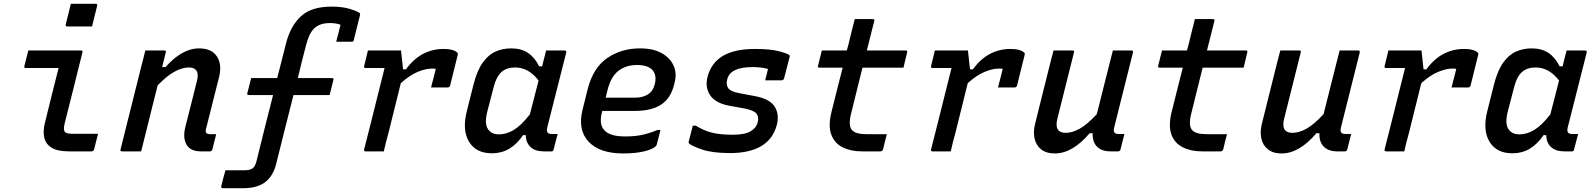

<svg xmlns="http://www.w3.org/2000/svg" viewBox="-20 -801 8440 1016"><path d="M130 -534H408Q419 -534 416 -523Q392 -428 369 -334Q346 -240 321 -143Q314 -113 324 -102Q329 -98 337.5 -95.5Q346 -93 362 -93H499Q494 -73 488.5 -52.5Q483 -32 478 -11Q475 0 464 0H345Q283 0 252 -20Q221 -40 214 -74Q207 -108 217 -148Q236 -224 253.5 -296Q271 -368 290 -441H117Q106 -441 109 -452Q114 -472 119.5 -493Q125 -514 130 -534ZM355 -781H486Q497 -781 494 -770L467 -661H336Q325 -661 328 -672Z M749 -534H849Q861 -534 857 -523Q852 -504 847.5 -484.5Q843 -465 838 -446H856Q897 -493 942 -519Q987 -545 1034 -545Q1100 -545 1128 -502Q1156 -459 1139 -392Q1122 -323 1105 -257.5Q1088 -192 1071 -122Q1065 -104 1073 -96Q1078 -91 1092 -91H1124Q1119 -71 1114 -51Q1109 -31 1104 -11Q1101 0 1090 0H1044Q987 0 967 -35.5Q947 -71 960 -126Q977 -191 991.5 -250.5Q1006 -310 1023 -376Q1031 -411 1019.5 -427.5Q1008 -444 980 -444Q944 -444 903 -421.5Q862 -399 814 -349Q792 -262 770.5 -174.5Q749 -87 727 0H626Q614 0 618 -11Q644 -117 671 -223Q698 -329 724 -435Q732 -466 738.5 -491.5Q745 -517 749 -534Z M1173 100H1274Q1304 100 1318 89Q1330 79 1337 53Q1359 -37 1381 -124.5Q1403 -212 1425 -298H1297Q1285 -298 1289 -309Q1294 -330 1299 -348Q1304 -366 1309 -388H1447Q1459 -434 1470.5 -480.5Q1482 -527 1494 -573Q1517 -663 1572 -714.5Q1627 -766 1735 -766Q1794 -766 1835.5 -752.5Q1877 -739 1884 -731Q1887 -727 1885 -721L1852 -589Q1851 -580 1841 -580H1759L1761 -588Q1768 -614 1772.5 -632Q1777 -650 1782 -670Q1758 -679 1726 -679Q1697 -679 1676.5 -671.5Q1656 -664 1641 -649Q1627 -635 1617.5 -614Q1608 -593 1600 -564Q1588 -518 1577 -474.5Q1566 -431 1556 -388H1736Q1748 -388 1744 -377Q1739 -355 1734 -337Q1729 -319 1724 -298H1533Q1511 -212 1489 -124Q1467 -36 1442 64Q1426 130 1383.5 162.5Q1341 195 1267 195H1159Q1149 195 1151 184Q1156 162 1161.5 141.5Q1167 121 1173 100Z M1927 -534H2102Q2102 -534 2104 -516Q2106 -498 2108.5 -474.5Q2111 -451 2113 -434H2128Q2169 -490 2219 -516Q2269 -542 2328 -542Q2355 -542 2373.5 -536.5Q2392 -531 2399 -523Q2403 -520 2403 -516.5Q2403 -513 2402 -510L2362 -349Q2359 -338 2348 -338H2261L2265 -354Q2270 -374 2275.5 -394Q2281 -414 2286 -436Q2282 -438 2276.5 -438Q2271 -438 2264 -438Q2233 -438 2191 -421Q2149 -404 2101 -361Q2086 -300 2069 -232Q2052 -164 2036 -99Q2029 -74 2022.5 -48.5Q2016 -23 2011 0H1915Q1904 0 1907 -11Q1924 -76 1942.5 -151Q1961 -226 1980 -301Q1999 -376 2015 -441H1915Q1904 -441 1907 -452Q1912 -472 1917 -492.5Q1922 -513 1927 -534Z M2685 -545Q2738 -545 2774 -521Q2810 -497 2833 -450H2849Q2853 -468 2858 -487.5Q2863 -507 2870 -534H2967Q2979 -534 2976 -522Q2951 -423 2925 -320.5Q2899 -218 2876 -127Q2867 -92 2898 -92H2931Q2926 -72 2920 -50.5Q2914 -29 2909 -9Q2908 0 2898 0H2858Q2812 0 2787.5 -23Q2763 -46 2762 -86H2748Q2717 -40 2676.5 -15Q2636 10 2582 10Q2499 10 2462 -51Q2425 -112 2450 -212L2486 -355Q2505 -429 2535 -470.5Q2565 -512 2603 -528.5Q2641 -545 2685 -545ZM2570 -108Q2587 -90 2620 -90Q2660 -90 2699 -113.5Q2738 -137 2784 -196Q2796 -241 2807 -285.5Q2818 -330 2830 -375Q2805 -408 2774 -426Q2743 -444 2705 -444Q2662 -444 2634.5 -420.5Q2607 -397 2592 -339L2558 -208Q2540 -137 2570 -108Z M3367 -545Q3437 -545 3482 -519.5Q3527 -494 3545 -452.5Q3563 -411 3549 -361L3545 -345Q3526 -277 3475.5 -245.5Q3425 -214 3339 -214H3167L3166 -209Q3148 -143 3178 -112Q3207 -79 3287 -79Q3341 -79 3379 -87.5Q3417 -96 3459 -113H3475Q3471 -94 3465.5 -74.5Q3460 -55 3455 -35Q3454 -31 3450 -27Q3434 -11 3388 0Q3342 11 3278 11Q3153 11 3094.5 -51.5Q3036 -114 3063 -222L3090 -330Q3119 -443 3193.5 -494Q3268 -545 3367 -545ZM3351 -457Q3293 -457 3253 -426.5Q3213 -396 3195 -325L3185 -284H3339Q3381 -284 3408.5 -301.5Q3436 -319 3445 -356Q3457 -406 3430 -433Q3419 -444 3399.5 -450.5Q3380 -457 3351 -457Z M3975 -542Q4057 -542 4103.5 -529.5Q4150 -517 4157 -509Q4161 -506 4158 -498L4129 -386Q4126 -376 4115 -376H4029L4031 -384Q4035 -398 4038 -411.5Q4041 -425 4044 -436Q4010 -446 3962 -446Q3843 -446 3828 -380Q3821 -354 3833 -335.5Q3845 -317 3887 -309L3971 -293Q4052 -279 4078.5 -238Q4105 -197 4091 -141Q4071 -65 4008.5 -28Q3946 9 3843 9Q3749 9 3694.5 -10Q3640 -29 3626 -42Q3623 -45 3624 -51Q3631 -77 3636 -96.5Q3641 -116 3646 -136H3662Q3702 -111 3745.5 -99.5Q3789 -88 3856 -88Q3921 -88 3951.5 -106Q3982 -124 3989 -152Q3997 -181 3983.5 -199Q3970 -217 3920 -227L3836 -242Q3765 -256 3737.5 -297.5Q3710 -339 3724 -394Q3744 -470 3806.5 -506Q3869 -542 3975 -542Z M4673 -91Q4667 -70 4662.5 -51Q4658 -32 4653 -11Q4649 0 4639 0H4540Q4481 0 4438 -22Q4395 -44 4378.5 -90Q4362 -136 4380 -209Q4395 -268 4409.5 -326.5Q4424 -385 4439 -443H4317Q4305 -443 4309 -454Q4314 -476 4319 -494.5Q4324 -513 4329 -534H4461Q4466 -550 4470 -566.5Q4474 -583 4478 -600Q4484 -626 4490.5 -650.5Q4497 -675 4503 -700H4598Q4610 -700 4606 -689Q4596 -650 4586.5 -611.5Q4577 -573 4567 -534H4772Q4784 -534 4780 -523Q4775 -502 4770.5 -483.5Q4766 -465 4761 -443H4544Q4529 -384 4514.5 -324.5Q4500 -265 4485 -205Q4466 -135 4490 -111Q4510 -91 4564 -91Z M4927 -534H5102Q5102 -534 5104 -516Q5106 -498 5108.5 -474.5Q5111 -451 5113 -434H5128Q5169 -490 5219 -516Q5269 -542 5328 -542Q5355 -542 5373.5 -536.5Q5392 -531 5399 -523Q5403 -520 5403 -516.5Q5403 -513 5402 -510L5362 -349Q5359 -338 5348 -338H5261L5265 -354Q5270 -374 5275.5 -394Q5281 -414 5286 -436Q5282 -438 5276.5 -438Q5271 -438 5264 -438Q5233 -438 5191 -421Q5149 -404 5101 -361Q5086 -300 5069 -232Q5052 -164 5036 -99Q5029 -74 5022.5 -48.5Q5016 -23 5011 0H4915Q4904 0 4907 -11Q4924 -76 4942.5 -151Q4961 -226 4980 -301Q4999 -376 5015 -441H4915Q4904 -441 4907 -452Q4912 -472 4917 -492.5Q4922 -513 4927 -534Z M5555 -534H5655Q5667 -534 5663 -523Q5641 -435 5619 -347.5Q5597 -260 5575 -172Q5557 -98 5620 -98Q5653 -98 5692.5 -119.5Q5732 -141 5784 -197Q5804 -276 5823.5 -354.5Q5843 -433 5869 -534H5967Q5978 -534 5975 -522Q5950 -423 5924.5 -320.5Q5899 -218 5876 -127Q5871 -106 5878 -99Q5884 -92 5898 -92H5930Q5925 -72 5919.5 -50.5Q5914 -29 5909 -9Q5906 0 5897 0H5857Q5809 0 5784.5 -25.5Q5760 -51 5762 -96H5746Q5655 11 5562 11Q5516 11 5489 -11Q5462 -33 5454.5 -68.5Q5447 -104 5457 -144Q5475 -218 5493.5 -291Q5512 -364 5530 -437Q5536 -462 5542.5 -486.5Q5549 -511 5555 -534Z M6473 -91Q6467 -70 6462.5 -51Q6458 -32 6453 -11Q6449 0 6439 0H6340Q6281 0 6238 -22Q6195 -44 6178.5 -90Q6162 -136 6180 -209Q6195 -268 6209.5 -326.5Q6224 -385 6239 -443H6117Q6105 -443 6109 -454Q6114 -476 6119 -494.5Q6124 -513 6129 -534H6261Q6266 -550 6270 -566.5Q6274 -583 6278 -600Q6284 -626 6290.5 -650.5Q6297 -675 6303 -700H6398Q6410 -700 6406 -689Q6396 -650 6386.5 -611.5Q6377 -573 6367 -534H6572Q6584 -534 6580 -523Q6575 -502 6570.5 -483.5Q6566 -465 6561 -443H6344Q6329 -384 6314.5 -324.5Q6300 -265 6285 -205Q6266 -135 6290 -111Q6310 -91 6364 -91Z M6755 -534H6855Q6867 -534 6863 -523Q6841 -435 6819 -347.5Q6797 -260 6775 -172Q6757 -98 6820 -98Q6853 -98 6892.5 -119.5Q6932 -141 6984 -197Q7004 -276 7023.5 -354.5Q7043 -433 7069 -534H7167Q7178 -534 7175 -522Q7150 -423 7124.5 -320.5Q7099 -218 7076 -127Q7071 -106 7078 -99Q7084 -92 7098 -92H7130Q7125 -72 7119.5 -50.5Q7114 -29 7109 -9Q7106 0 7097 0H7057Q7009 0 6984.5 -25.5Q6960 -51 6962 -96H6946Q6855 11 6762 11Q6716 11 6689 -11Q6662 -33 6654.5 -68.5Q6647 -104 6657 -144Q6675 -218 6693.5 -291Q6712 -364 6730 -437Q6736 -462 6742.5 -486.5Q6749 -511 6755 -534Z M7327 -534H7502Q7502 -534 7504 -516Q7506 -498 7508.5 -474.5Q7511 -451 7513 -434H7528Q7569 -490 7619 -516Q7669 -542 7728 -542Q7755 -542 7773.5 -536.5Q7792 -531 7799 -523Q7803 -520 7803 -516.5Q7803 -513 7802 -510L7762 -349Q7759 -338 7748 -338H7661L7665 -354Q7670 -374 7675.5 -394Q7681 -414 7686 -436Q7682 -438 7676.5 -438Q7671 -438 7664 -438Q7633 -438 7591 -421Q7549 -404 7501 -361Q7486 -300 7469 -232Q7452 -164 7436 -99Q7429 -74 7422.5 -48.5Q7416 -23 7411 0H7315Q7304 0 7307 -11Q7324 -76 7342.5 -151Q7361 -226 7380 -301Q7399 -376 7415 -441H7315Q7304 -441 7307 -452Q7312 -472 7317 -492.5Q7322 -513 7327 -534Z M8085 -545Q8138 -545 8174 -521Q8210 -497 8233 -450H8249Q8253 -468 8258 -487.5Q8263 -507 8270 -534H8367Q8379 -534 8376 -522Q8351 -423 8325 -320.5Q8299 -218 8276 -127Q8267 -92 8298 -92H8331Q8326 -72 8320 -50.5Q8314 -29 8309 -9Q8308 0 8298 0H8258Q8212 0 8187.5 -23Q8163 -46 8162 -86H8148Q8117 -40 8076.5 -15Q8036 10 7982 10Q7899 10 7862 -51Q7825 -112 7850 -212L7886 -355Q7905 -429 7935 -470.5Q7965 -512 8003 -528.5Q8041 -545 8085 -545ZM7970 -108Q7987 -90 8020 -90Q8060 -90 8099 -113.5Q8138 -137 8184 -196Q8196 -241 8207 -285.5Q8218 -330 8230 -375Q8205 -408 8174 -426Q8143 -444 8105 -444Q8062 -444 8034.5 -420.5Q8007 -397 7992 -339L7958 -208Q7940 -137 7970 -108Z"/></svg>

Font: Recursive Mn Lnr St Med
Style: Italic
Weight: 500
Italic angle: -15°
Monospace: yes
Version: Version 1.079;hotconv 1.0.112;makeotfexe 2.5.65598; ttfautoh